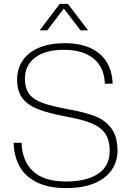

<svg xmlns="http://www.w3.org/2000/svg" viewBox="-20 -959 674 987"><path d="M50 -225H91Q94 -130 150.5 -78Q207 -26 319 -26Q424 -26 484 -65.5Q544 -105 544 -183Q544 -238 521.5 -271.5Q499 -305 451 -325Q403 -345 319 -360Q229 -377 176 -397.5Q123 -418 95.5 -454Q68 -490 68 -550Q68 -606 97 -648.5Q126 -691 181 -714Q236 -737 312 -737Q391 -737 446 -711.5Q501 -686 529 -639Q557 -592 559 -529H519Q516 -613 461 -658Q406 -703 308 -703Q213 -703 160.5 -663Q108 -623 108 -555Q108 -505 130 -476Q152 -447 198.5 -430Q245 -413 333 -397Q416 -382 468 -362Q520 -342 552 -300Q584 -258 584 -185Q584 -127 553 -83.5Q522 -40 463 -16Q404 8 321 8Q230 8 170 -21.5Q110 -51 81 -103Q52 -155 50 -225ZM287 -939H329L433 -803H394L308 -915L223 -803H184Z"/></svg>

Font: Mona Sans VF XLt
Style: Regular
Weight: 200
Designer: Deni Anggara
Foundry: GitHub
Version: Version 2.000;Glyphs 3.2.3 (3260)